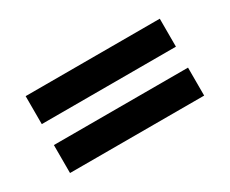

<svg xmlns="http://www.w3.org/2000/svg" viewBox="-55 -644 697 581"><g transform="rotate(-30 293.0 -353.5)"><path d="M58.6 -317.4H527.3V-219.7H58.6ZM58.6 -488.3H527.3V-390.6H58.6Z"/></g></svg>

Font: Lesson One
Style: Bold
Weight: 700
Designer: But Ko, Victor Gaultney, Annie Olsen, Julie Remington, Don Collingsworth, Eric Hays, Becca Hirsbrunner
Version: Version 1.100